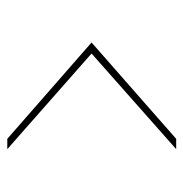

<svg xmlns="http://www.w3.org/2000/svg" viewBox="-8 -544 515 540"><g transform="rotate(-90 250.0 -274.5)"><path d="M100 -37 369 -275 100 -512H129L400 -275L129 -37Z"/></g></svg>

Font: DM Sans 12pt Thin
Style: Regular
Weight: 250
Version: Version 4.004;gftools[0.9.30]